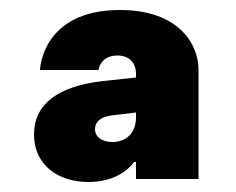

<svg xmlns="http://www.w3.org/2000/svg" viewBox="-20 -770 471 384"><path d="M248 -446H252V-412H377V-631C377 -681 338 -750 220 -750C63 -750 60 -630 60 -630H177C177 -630 180 -659 215 -659C238 -659 252 -645 252 -622V-615L187 -608C96 -598 48 -562 48 -501C48 -441 95 -406 157 -406C203 -406 234 -426 248 -446ZM170 -512C170 -526 181 -536 202 -539L252 -545V-535C252 -503 231 -486 205 -486C184 -486 170 -496 170 -512Z"/></svg>

Font: Be Vietnam Pro ExtraBold
Style: Regular
Weight: 800
Designer: Lam Bao, Tony Le, Vietanh Nguyen
Foundry: Yellow Type Foundry
Version: Version 1.002